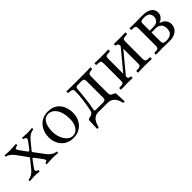

<svg xmlns="http://www.w3.org/2000/svg" viewBox="140 -1262 2222 2222"><g transform="rotate(-45 1251.0 -151.0)"><path d="M175.8 -340.8 236.8 -255.9Q250 -241.2 263.2 -253.9L328.1 -339.8Q358.4 -383.8 306.2 -391.1Q297.9 -402.8 306.2 -414.1Q323.7 -413.6 348.6 -411.1Q374 -408.7 390.1 -409.2Q409.2 -409.2 435.1 -411.6Q453.1 -413.6 462.9 -414.1Q471.2 -402.3 462.9 -391.1Q403.8 -385.3 356 -327.1L272 -225.1Q269 -217.3 272.9 -210.9L362.8 -89.8Q411.1 -25.4 468.8 -18.6Q471.7 -18.1 474.1 -18.1Q482.4 -6.3 474.1 4.9Q457 4.4 435.5 2.4Q410.6 0 390.1 0Q370.1 0 335.9 2.4Q307.1 4.4 291 4.9Q282.7 -6.8 291 -18.1Q318.4 -22.5 318.4 -34.2Q317.4 -48.3 293.9 -80.1L235.8 -155.8Q224.6 -167 214.8 -153.8L151.9 -67.9Q126 -31.7 160.6 -20.5Q166 -19 170.9 -18.1Q179.2 -6.3 170.9 4.9Q153.8 4.4 132.3 2.4Q107.4 0 86.9 0Q67.9 0 49.8 2.4Q31.2 4.9 15.1 4.9Q6.8 -6.8 15.1 -18.1Q65.9 -21 109.4 -68.4Q116.2 -75.7 122.1 -83L206.1 -186Q209 -190.9 201.2 -200.2L113.8 -320.8Q65.9 -385.7 19 -391.1Q10.7 -402.8 19 -414.1Q37.1 -413.6 61 -411.4Q85 -409.2 100.1 -409.2Q116.2 -409.2 151.9 -411.6Q184.6 -413.6 201.2 -414.1Q209.5 -402.3 201.2 -391.1Q161.6 -385.7 161.6 -371.1Q162.1 -360.4 175.8 -340.8Z M524.9 -194.8Q525.4 -290 577.6 -352.1Q635.7 -418.5 727.1 -418.9Q853.5 -418.9 903.8 -312Q926.8 -262.2 926.8 -204.1Q925.8 -104.5 864.7 -43.9Q808.1 9.8 725.1 9.8Q611.8 9.8 556.2 -81.1Q525.4 -133.3 524.9 -194.8ZM712.9 -396Q631.8 -396 608.4 -290Q601.1 -255.9 601.1 -216.8Q601.1 -138.2 639.6 -75.7Q679.2 -13.7 738.8 -13.2Q789.1 -13.2 821.8 -61.5Q850.6 -105.5 851.1 -173.8Q851.1 -314.9 782.7 -371.1Q751.5 -395.5 712.9 -396Z M990.7 127.9 996.6 -4.9Q997.6 -22.5 1020.5 -26.4Q1022.9 -26.9 1024.9 -26.9Q1074.7 -34.2 1084 -69.8Q1121.1 -235.8 1120.6 -365.2Q1120.6 -395.5 1082.5 -399.9Q1080.6 -399.9 1079.6 -399.9L1052.7 -401.9Q1046.4 -403.3 1045.9 -407.2V-429.2L1048.8 -431.2Q1049.3 -431.2 1143.6 -429.2H1334L1439.9 -431.2L1440.9 -429.2V-409.2Q1439.5 -403.8 1433.6 -401.9L1417 -399.9Q1380.9 -396 1374 -377.4Q1371.1 -367.7 1370.6 -353V-76.2Q1371.6 -34.7 1410.6 -26.9Q1433.6 -18.6 1436 -5.9L1441.9 127.9H1417Q1399.4 40 1343.8 11.2Q1321.8 0.5 1296.9 0H1134.8Q1051.8 0 1021 111.8Q1018.6 120.6 1016.6 128.9ZM1117.7 -50.8Q1119.1 -39.1 1136.7 -39.1H1255.9Q1289.1 -39.1 1293.9 -62.5Q1295.4 -71.8 1295.9 -87.9V-341.8Q1295.9 -378.4 1282.2 -386.2Q1272.5 -391.1 1255.9 -391.1H1184.6Q1161.1 -388.2 1156.7 -365.2Q1147 -204.6 1119.6 -63.5Q1117.7 -54.2 1117.7 -50.8Z M1616.7 -429.2Q1616.7 -429.2 1730.5 -431.2L1732.4 -429.2V-408.2Q1730.5 -403.3 1726.6 -401.9L1696.8 -399.9Q1664.6 -397.9 1658.7 -382.3Q1655.8 -372.1 1655.8 -348.1V-109.9L1861.8 -357.9Q1861.8 -388.7 1847.7 -396.5Q1838.9 -400.9 1826.7 -401.9Q1822.3 -404.3 1821.8 -407.2V-429.2L1823.7 -431.2Q1824.7 -431.2 1896.5 -429.2L2011.7 -431.2L2012.7 -429.2V-408.2Q2010.7 -403.3 2006.8 -401.9L1976.6 -399.9Q1944.8 -397.9 1939.9 -382.8Q1937 -372.6 1936.5 -348.1V-79.1Q1936.5 -42 1951.7 -34.2Q1960.9 -29.8 1976.6 -28.8L2006.8 -26.9Q2012.2 -24.9 2012.7 -21V0L2011.7 2Q1931.2 0 1896.5 0Q1864.7 0 1786.6 2L1784.7 0V-22Q1786.1 -25.9 1789.6 -26.9L1820.8 -28.8Q1854 -30.8 1859.4 -50.8Q1861.8 -60.5 1861.8 -79.1V-314.9L1655.8 -66.9V-64.9Q1655.8 -38.1 1670.4 -31.7Q1679.2 -28.3 1692.9 -26.9Q1698.2 -24.4 1698.7 -21V0L1697.8 2Q1682.6 1.5 1662.6 1Q1636.2 0 1616.7 0Q1584 0 1505.9 2L1504.9 0V-22Q1506.3 -25.9 1509.8 -26.9L1540.5 -28.8Q1573.2 -30.8 1578.1 -48.3Q1580.6 -57.6 1580.6 -77.1V-347.2Q1580.6 -385.7 1569.8 -393.1Q1560.5 -398.4 1540.5 -399.9L1510.7 -401.9Q1505.4 -403.8 1504.9 -407.2V-429.2L1507.8 -431.2Q1508.8 -431.2 1616.7 -429.2Z M2225.1 -246.1H2287.1Q2348.6 -246.1 2369.1 -293Q2375 -307.6 2375.5 -323.2Q2375.5 -391.1 2307.1 -398.9Q2295.4 -400.4 2282.2 -399.9Q2235.8 -399.9 2228.5 -383.8Q2225.6 -376 2225.1 -363.8ZM2225.1 -216.8V-71.8Q2225.1 -38.1 2243.2 -31.7Q2255.9 -27.3 2282.2 -26.9Q2367.7 -26.9 2383.3 -94.7Q2386.2 -108.4 2386.2 -123Q2386.2 -182.6 2340.8 -206.5Q2320.8 -216.8 2296.4 -216.8ZM2081.5 2 2079.1 0V-18.1Q2079.1 -25.9 2085.9 -26.9Q2087.4 -26.9 2088.4 -26.9L2120.1 -28.8Q2146.5 -30.3 2150.4 -58.1Q2151.4 -65.4 2151.4 -73.2V-366.2Q2149.4 -397.5 2118.2 -399.9L2084.5 -401.9Q2080.1 -403.3 2078.1 -407.2V-429.2L2080.1 -431.2Q2081.1 -431.2 2189.5 -429.2Q2207 -429.2 2233.9 -430.2Q2262.7 -431.2 2281.2 -431.2Q2443.4 -430.2 2444.3 -323.2Q2444.3 -275.4 2397.9 -244.1Q2381.3 -233.4 2368.2 -231V-229Q2431.6 -210.4 2451.7 -160.6Q2458 -143.6 2458.5 -125Q2458.5 -43.5 2381.3 -11.2Q2350.1 1.5 2317.4 2Q2281.2 2 2234.4 1Q2204.1 0 2189.5 0Z"/></g></svg>

Font: Linux Libertine Display O
Style: Regular
Weight: 400
Designer: Philipp H. Poll
Foundry: Philipp H. Poll
Version: Version 5.0.9